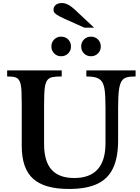

<svg xmlns="http://www.w3.org/2000/svg" viewBox="-20 -1233 920 1263"><path d="M757 -522V-310Q757 -197 723.5 -126.5Q690 -56 619 -23Q548 10 433 10Q272 10 197.5 -57.5Q123 -125 123 -273V-547Q123 -599 121.5 -630Q120 -661 116 -678.5Q112 -696 105 -706Q96 -720 79 -725Q62 -730 27 -730V-770H386V-730Q344 -730 324 -725.5Q304 -721 293 -708Q280 -692 275 -658.5Q270 -625 270 -547V-285Q270 -172 319 -117Q368 -62 468 -62Q674 -62 674 -291V-522Q674 -605 668 -644.5Q662 -684 645 -703Q632 -717 609.5 -723.5Q587 -730 548 -730V-770H872V-730Q835 -730 815 -724.5Q795 -719 784 -705Q769 -686 763 -645.5Q757 -605 757 -522ZM318 -927Q318 -955 336.5 -973.5Q355 -992 382 -992Q410 -992 428.5 -973.5Q447 -955 447 -927Q447 -900 428.5 -881.5Q410 -863 382 -863Q355 -863 336.5 -881.5Q318 -900 318 -927ZM514 -927Q514 -955 532.5 -973.5Q551 -992 578 -992Q606 -992 624.5 -973.5Q643 -955 643 -927Q643 -900 624.5 -881.5Q606 -863 578 -863Q551 -863 532.5 -881.5Q514 -900 514 -927ZM599 -1051H535L401 -1111Q370 -1125 351 -1138Q332 -1151 332 -1168Q332 -1189 347 -1201Q362 -1213 387 -1213Q426 -1213 472 -1170Z"/></svg>

Font: Libre Baskerville
Style: Bold
Weight: 700
Designer: Pablo Impallari, Rodrigo Fuenzalida
Foundry: Pablo Impallari, Rodrigo Fuenzalida
Version: Version 1.051; ttfautohint (v1.8.4.7-5d5b)